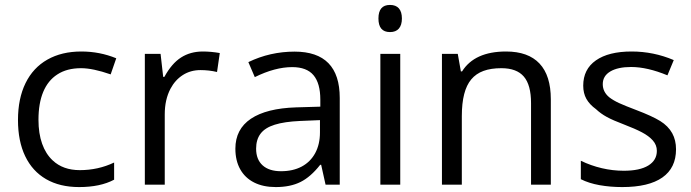

<svg xmlns="http://www.w3.org/2000/svg" viewBox="-20 -757 2834 787"><path d="M53.7 -265.1Q53.7 -353 84.7 -416.3Q115.7 -479.5 174.3 -512.7Q232.9 -545.9 313.5 -545.9Q388.7 -545.9 456.5 -518.1L433.6 -452.1Q360.4 -477.5 312.5 -477.5Q253.9 -477.5 214.8 -451.7Q176.8 -427.2 157.2 -380.4Q137.7 -333.5 137.7 -266.1Q137.7 -210 152.6 -168Q167.5 -126 195.8 -99.6Q238.3 -59.6 307.1 -59.6Q382.3 -59.6 447.8 -90.8V-20.5Q391.1 9.8 304.2 9.8Q225.1 9.8 168.9 -22.7Q112.8 -55.2 83.3 -116.7Q53.7 -178.2 53.7 -265.1Z M573.7 -536.1H638.2L648.9 -441.9H653.8Q683.6 -496.6 721.9 -521.2Q760.3 -545.9 811.5 -545.9Q844.2 -545.9 880.9 -539.6L869.6 -461.9Q836.9 -469.7 801.8 -469.7Q761.2 -469.7 729.5 -449.5Q697.8 -429.2 678.7 -393.1Q655.3 -348.6 655.3 -288.1V0H573.7Z M1314.5 0 1296.4 -81.5H1292.5Q1253.4 -31.7 1211.7 -11Q1169.9 9.8 1110.4 9.8Q1058.6 9.8 1021.5 -9Q984.4 -27.8 964.6 -63.2Q944.8 -98.6 944.8 -147.5Q944.8 -227.5 1008.5 -270.3Q1072.3 -313 1193.8 -316.9L1293 -319.8V-348.6Q1293 -415.5 1265.1 -448.7Q1237.3 -481.9 1177.7 -481.9Q1107.4 -481.9 1024.4 -440.9L998 -502.4Q1086.9 -545.4 1187.5 -545.4Q1372.6 -545.4 1372.6 -355.5V0ZM1291.5 -214.4V-264.6L1210.4 -261.2Q1145.5 -258.3 1106 -245.8Q1066.4 -233.4 1048.1 -209.2Q1029.8 -185.1 1029.8 -147.5Q1029.8 -103.5 1056.4 -79.3Q1083 -55.2 1131.8 -55.2Q1180.7 -55.2 1216.6 -74.2Q1252.4 -93.3 1272 -129.4Q1291.5 -165.5 1291.5 -214.4Z M1620.6 0H1539.1V-536.1H1620.6ZM1531.2 -681.2Q1531.2 -709 1543 -722.9Q1554.7 -736.8 1578.6 -736.8Q1602.5 -736.8 1615 -722.7Q1627.4 -708.5 1627.4 -681.2Q1627.4 -654.3 1615 -639.9Q1602.5 -625.5 1578.6 -625.5Q1531.2 -625.5 1531.2 -681.2Z M1791.5 -536.1H1856.4L1869.1 -464.4H1874Q1925.3 -545.9 2054.2 -545.9Q2145 -545.9 2191.4 -496.6Q2237.8 -447.3 2237.8 -350.1V0H2156.7V-334.5Q2156.7 -408.7 2127.2 -443.1Q2097.7 -477.5 2035.2 -477.5Q1992.2 -477.5 1961.7 -466.3Q1931.2 -455.1 1911.6 -431.6Q1873 -385.7 1873 -281.2V0H1791.5Z M2360.8 -22.5V-98.1Q2401.9 -78.1 2446.8 -67.6Q2491.7 -57.1 2536.6 -57.1Q2602.5 -57.1 2637.5 -78.6Q2672.4 -100.1 2672.4 -138.7Q2672.4 -162.6 2656 -181.2Q2639.6 -199.7 2611.3 -214.6Q2583 -229.5 2538.1 -246.6Q2492.7 -263.7 2467.3 -277.6Q2441.9 -291.5 2422.9 -309.6Q2396.5 -328.6 2383.5 -351.8Q2370.6 -375 2370.6 -405.8Q2370.6 -473.1 2422.6 -509.5Q2474.6 -545.9 2568.8 -545.9Q2659.2 -545.9 2741.7 -510.7L2715.8 -448.2Q2633.3 -482.4 2566.9 -482.4Q2512.7 -482.4 2481.7 -464.1Q2450.7 -445.8 2450.7 -412.1Q2450.7 -380.4 2477.1 -358.4Q2494.1 -345.2 2518.3 -334.2Q2542.5 -323.2 2587.4 -306.2Q2653.3 -281.2 2686 -261Q2718.8 -240.7 2735.4 -210.9Q2751 -182.6 2751 -145Q2751 -68.8 2695.1 -29.5Q2639.2 9.8 2530.3 9.8Q2481.9 9.8 2437.7 2Q2393.6 -5.9 2360.8 -22.5Z"/></svg>

Font: Viking Open Sans
Style: Regular
Weight: 400
Foundry: Ascender Corporation
Version: Version 2.001